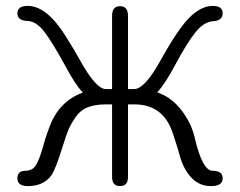

<svg xmlns="http://www.w3.org/2000/svg" viewBox="-20 -624 814 651"><path d="M701 -45Q735 -45 735 -19Q735 7 695 7Q657 7 630.5 -20Q604 -47 591 -91Q584 -118 566 -172Q534 -270 436 -270H414V-24Q414 7 387 7Q360 7 360 -24V-270H338Q302 -270 277 -260Q252 -250 236 -226.5Q220 -203 212 -184Q204 -165 193 -129Q169 -51 154 -29Q127 7 75 7Q39 7 39 -19Q39 -45 66 -45Q90 -45 101.5 -63.5Q113 -82 125 -123Q133 -155 148 -194Q180 -281 261 -310Q235 -337 200 -403Q158 -480 130.5 -516Q103 -552 73 -553Q39 -554 39 -579Q39 -604 74 -604Q138 -604 201 -504Q235 -450 250 -422Q305 -322 339 -322H360V-570Q360 -603 387 -603Q414 -603 414 -570V-322H435Q471 -322 526 -422Q588 -534 629 -571Q666 -604 701 -604Q735 -604 735 -579Q735 -554 702 -552Q671 -550 642 -513.5Q613 -477 574 -404Q539 -338 513 -311Q562 -294 595.5 -250Q629 -206 640 -158Q666 -45 701 -45Z"/></svg>

Font: Jura
Style: Regular
Weight: 400
Designer: Daniel Johnson, Alexei Vanyashin
Foundry: Daniel Johnson
Version: Version 5.103